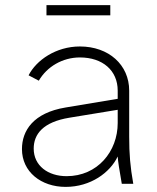

<svg xmlns="http://www.w3.org/2000/svg" viewBox="-20 -720 614 752"><path d="M237 12C335 12 411 -44 441 -107C442 -88 447 -58 457 0H502C490 -68 486 -116 486 -185V-365C486 -466 406 -538 293 -538C199 -538 122 -484 92 -425L132 -404C164 -459 225 -495 293 -495C382 -495 441 -444 441 -365V-333L237 -299C110 -278 66 -208 66 -136C66 -47 141 12 237 12ZM112 -138C112 -194 148 -242 252 -259L441 -290V-238C441 -127 362 -30 241 -30C168 -30 112 -71 112 -138ZM162 -660H412V-700H162Z"/></svg>

Font: Mluvka ExtraLight
Style: Regular
Weight: 200
Designer: Modified by Jiří Krblich, Original typeface by Gumpita Rahayu
Foundry: Gumpita Rahayu & Jiří Krblich
Version: Version 2.000;Glyphs 3.1.1 (3134)